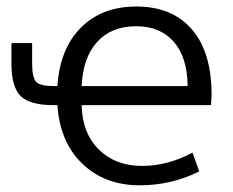

<svg xmlns="http://www.w3.org/2000/svg" viewBox="-20 -550 703 580"><path d="M546.9 -290Q545.9 -377 504.9 -423.8Q463.9 -470.7 391.6 -470.7Q316.4 -470.7 273.4 -423.3Q230.5 -376 226.6 -290ZM153.3 -290Q161.1 -403.3 224.6 -466.8Q288.1 -530.3 391.6 -530.3Q500 -530.3 559.6 -461.4Q619.1 -392.6 619.1 -264.6Q619.1 -252 617.2 -232.4H226.6Q228.5 -147.5 278.8 -98.1Q329.1 -48.8 409.2 -48.8Q486.3 -48.8 561.5 -88.9L582 -32.2Q498 9.8 402.3 9.8Q296.9 9.8 229 -55.2Q161.1 -120.1 153.3 -232.4H141.6Q70.3 -232.4 42.5 -259.8Q14.6 -287.1 14.6 -357.4V-419.9H77.1V-358.4Q77.1 -315.4 89.4 -302.7Q101.6 -290 141.6 -290Z"/></svg>

Font: Gen Shin Gothic Normal
Style: Regular
Weight: 300
Designer: [Source Han Sans]
Ryoko NISHIZUKA  (kana & ideographs); Paul D. Hunt (Latin, Greek & Cyrillic); Wenlong ZHANG  (bopomofo
Version: Version 1.002.20150607